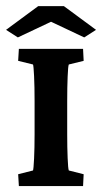

<svg xmlns="http://www.w3.org/2000/svg" viewBox="-34 -624 369 644"><path d="M29.3 0 26.9 -39.6 76.7 -52.2Q78.6 -57.1 80.3 -92Q82 -127 82 -173.8V-285.6Q82 -333.5 80.3 -368.7Q78.6 -403.8 76.7 -407.7L26.9 -419.9L29.3 -460H244.6L246.6 -419.9L196.8 -407.7Q194.3 -402.3 192.9 -367.2Q191.4 -332 191.4 -285.6V-173.8Q191.4 -128.4 192.9 -93.5Q194.3 -58.6 196.8 -52.2L246.6 -39.6L244.6 0ZM288.1 -523.9 248.5 -498.5 110.8 -563.5H163.6L25.9 -498.5L-13.7 -523.9L94.2 -603.5H180.2Z"/></svg>

Font: Lateef
Style: Bold
Weight: 700
Designer: SIL International
Foundry: SIL International
Version: Version 4.200